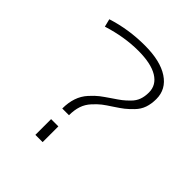

<svg xmlns="http://www.w3.org/2000/svg" viewBox="-201 -875 1010 1010"><g transform="rotate(45 304.0 -370.0)"><path d="M488 -580Q488 -635 438 -665.5Q388 -696 293 -696Q190 -696 79 -661L68 -705Q177 -740 298 -740Q413 -740 476.5 -698Q540 -656 540 -583Q540 -547 530 -518Q520 -489 497 -465.5Q474 -442 457.5 -429Q441 -416 409 -395Q375 -373 357.5 -359.5Q340 -346 317.5 -321.5Q295 -297 285 -267Q275 -237 275 -198H225Q225 -242 237 -277.5Q249 -313 274 -340.5Q299 -368 318 -382.5Q337 -397 371 -420Q401 -440 416 -451.5Q431 -463 451 -483Q471 -503 479.5 -526.5Q488 -550 488 -580ZM223 0V-117H277V0Z"/></g></svg>

Font: Mplus 1p Light
Style: Regular
Weight: 300
Version: Version 1.061